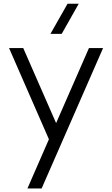

<svg xmlns="http://www.w3.org/2000/svg" viewBox="-20 -766 617 1056"><path d="M257.3 -579.6 351.6 -745.6H413.1L319.3 -579.6ZM130.9 270.5 249 0 29.8 -501.5H107.9L288.6 -88.9L469.2 -501.5H546.9L209 270.5Z"/></svg>

Font: Basically A Sans Serif
Style: Regular
Weight: 400
Designer: Hyung-Suk Kim
Foundry: Mental Design
Version: 1.000